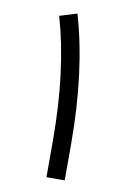

<svg xmlns="http://www.w3.org/2000/svg" viewBox="-74 -668 482 714"><g transform="rotate(10 166.5 -311.5)"><path d="M221.2 -2H152.3V-139.2Q152.3 -402.8 94.7 -601.1L160.2 -621.1Q221.2 -412.6 221.2 -138.7Z"/></g></svg>

Font: Shabnam Light WOL
Style: Light-WOL
Weight: 300
Foundry: DejaVu fonts team - Redesigned by Saber Rastikerdar - Based on Vazir font
Version: Version 5.0.0